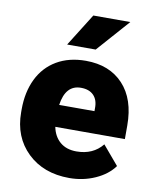

<svg xmlns="http://www.w3.org/2000/svg" viewBox="-85 -815 714 889"><g transform="rotate(10 272.0 -370.0)"><path d="M301.8 9.8Q180.2 9.8 105 -62.7Q29.8 -135.3 29.8 -251.5V-265.1Q29.8 -346.2 59.8 -408.2Q89.8 -470.2 147.5 -504.2Q205.1 -538.1 284.2 -538.1Q395.5 -538.1 460 -469Q524.4 -399.9 524.4 -276.4V-212.4H197.3Q206.1 -168 235.8 -142.6Q265.6 -117.2 313 -117.2Q391.1 -117.2 435.1 -171.9L510.3 -83Q479.5 -40.5 423.1 -15.4Q366.7 9.8 301.8 9.8ZM283.2 -411.1Q210.9 -411.1 197.3 -315.4H363.3V-328.1Q364.3 -367.7 343.3 -389.4Q322.3 -411.1 283.2 -411.1ZM281.2 -750.5H455.1L319.3 -597.2H185.1Z"/></g></svg>

Font: Roboto
Style: Regular
Weight: 900
Designer: Google
Version: Version 2.001171; 2014